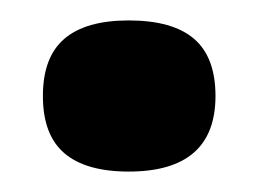

<svg xmlns="http://www.w3.org/2000/svg" viewBox="-20 -431 253 188"><path d="M106 -263Q64 -263 43 -281Q22 -299 22 -337Q22 -375 43 -393Q64 -411 106 -411Q149 -411 170 -393Q191 -375 191 -337Q191 -263 106 -263Z"/></svg>

Font: Bricolage Grotesque SemiBold
Style: Regular
Weight: 600
Designer: Mathieu Triay
Foundry: Atelier Triay
Version: Version 1.000;gftools[0.9.30]